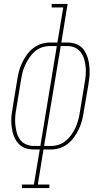

<svg xmlns="http://www.w3.org/2000/svg" viewBox="-20 -755 540 980"><path d="M92 205V187H153L183 8H152Q134 8 117 3.5Q100 -1 86.5 -11Q73 -21 63.5 -35.5Q54 -50 48.5 -66.5Q43 -83 40.5 -100.5Q38 -118 37.5 -136Q37 -154 39.5 -172Q42 -190 45 -208L68 -348Q71 -370 77 -392Q83 -414 93 -435Q103 -456 117 -475.5Q131 -495 150 -509.5Q169 -524 191 -531Q213 -538 235 -538H273L303 -717H244V-735H325L293 -538H323Q341 -538 358.5 -533.5Q376 -529 389.5 -519Q403 -509 412 -494.5Q421 -480 426.5 -463.5Q432 -447 434.5 -429.5Q437 -412 437.5 -394Q438 -376 436 -358Q434 -340 431 -322L407 -182Q404 -160 398 -138Q392 -116 382 -95Q372 -74 358 -54.5Q344 -35 325.5 -20.5Q307 -6 284.5 1Q262 8 240 8H202L173 187H232V205ZM152 -10H186L270 -520H235Q215 -520 195 -513.5Q175 -507 158.5 -493Q142 -479 130 -461Q118 -443 109 -424Q100 -405 95 -385Q90 -365 87 -345L64 -205Q60 -184 58 -162.5Q56 -141 58 -120.5Q60 -100 65 -80Q70 -60 81.5 -43.5Q93 -27 112 -18.5Q131 -10 152 -10ZM205 -10H240Q260 -10 280 -16.5Q300 -23 316.5 -37Q333 -51 345.5 -69Q358 -87 366.5 -106Q375 -125 380 -145Q385 -165 388 -185L411 -325Q415 -346 417 -367.5Q419 -389 417.5 -409.5Q416 -430 410.5 -450Q405 -470 393.5 -486.5Q382 -503 363.5 -511.5Q345 -520 323 -520H290Z"/></svg>

Font: Iosevka Curly Slab ThObl
Style: Regular
Weight: 100
Italic angle: -9°
Monospace: yes
Designer: Belleve Invis
Foundry: Belleve Invis
Version: Version 11.0.0; ttfautohint (v1.8.3)